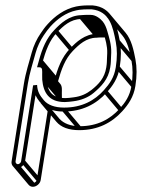

<svg xmlns="http://www.w3.org/2000/svg" viewBox="-20 -496 548 729"><path d="M39 117 85.7 -178C92.2 -219.1 105 -257.4 115.2 -295.2C121.3 -317.9 133.5 -343.5 145.8 -361.4C155.7 -375.7 160.9 -383.6 171.6 -395.5C197.1 -423.5 230 -448.3 270 -456.7C278.7 -458.5 285.3 -459.5 289.8 -459.5H290.3C294.8 -460.1 301.1 -460.5 309.9 -460.5H328.6C396.8 -453 408.7 -394 419.7 -336.5C425.1 -308.5 425.4 -277.3 419.5 -240C413.4 -201.6 395.7 -177.3 374.4 -153.6C339.4 -114.5 291.2 -87.5 223.4 -87.5C187.2 -87.5 161.3 -97.8 146.6 -115.3C131.4 -133.3 121.9 -148.4 120.8 -173.5L105.7 -172L60 117C59.2 121.9 52.7 127.5 47.8 127.5C42.9 127.5 38.2 121.9 39 117ZM221 -72.5C292.6 -72.5 345.5 -101 384.8 -144.4C407.6 -169.6 427.9 -198.4 434.5 -240C440.6 -278.8 440.4 -311.7 434.7 -341.5C423.3 -401 407.1 -469.1 331.7 -475.5H312.3C303.7 -475.5 297.5 -475 291.6 -474.5C286.6 -474.1 277.9 -473.2 269 -471.3C224.4 -461.9 188.1 -434.3 161.1 -404.5C148.3 -390.5 142.2 -380.7 133.8 -368.6C120.2 -349.1 107.5 -322.5 100.6 -296.8C90.6 -259.7 77.5 -220.7 70.7 -178L24 117C21.8 130.6 31.8 142.5 45.4 142.5C59 142.5 72.8 130.6 75 117L114.8 -134.3C132.4 -98.6 163 -72.5 221 -72.5ZM129.1 -240.5C142.7 -240.5 140 -227.6 140.1 -211.8L140.3 -193.4C144.7 -144.8 165.1 -108.5 226.2 -108.5C231.8 -108.5 237.3 -108.9 242.4 -109.6L258.6 -111.5C287.3 -115.1 315 -125.7 336.1 -143.7C364.1 -167.6 391.2 -194 398.5 -240C400 -249.5 400.8 -256.8 400.9 -262L401.5 -277.9L402.3 -295.9C403.3 -326.2 394.5 -352.9 387.6 -377C383.5 -391.5 378.3 -404.6 369.6 -415C361.1 -425 343.8 -439.5 324.6 -439.5H306.6C299.4 -439.5 292.2 -438.6 288.9 -438.5C241.9 -437.5 209.7 -406.7 186.8 -382.7C156.5 -351.1 140.5 -313.2 127.5 -264.9L120.6 -240.5ZM304.2 -424.5H322.2C323.9 -424.5 327.8 -423.7 333 -421.5C356.5 -411.8 366.4 -396.1 372.9 -371C380.3 -346.4 388 -321.3 387.1 -294.1L386.3 -276.1L385.7 -260C385.6 -255.8 385 -249.2 383.5 -240C377.1 -199.3 354.3 -176 327.4 -154.5C308.7 -140 287.8 -129.9 259.1 -126.4L242.7 -124.4C238.2 -123.9 233.6 -123.5 228.6 -123.5C173.4 -123.5 160.7 -152.7 155.5 -196.6L155.3 -214.2C155.2 -229.1 156.4 -249.3 139.7 -254.4C154.2 -305.5 167.7 -342.8 197 -373.3C219.9 -397.2 248.4 -423.5 287.1 -423.5H287.7C291.5 -424.2 296.7 -424.5 304.2 -424.5ZM128.7 -258.7 188.2 -188 200.5 -198.6 141 -269.3ZM185.7 -372.7 245.2 -302 257.5 -312.6 198 -383.3ZM282.1 -425.7 341.6 -355 353.9 -365.6 294.4 -436.3ZM299.3 -426.7 358.8 -356 371.1 -366.6 311.6 -437.3ZM317.3 -426.7 376.8 -356 389.1 -366.6 329.6 -437.3ZM330.7 -423.2 372.9 -373.1 385.2 -383.7 343 -433.8ZM141.7 -189.7 201.3 -119 213.5 -129.6 154 -200.3ZM141.6 -207.7 201.1 -137 213.4 -147.6 153.9 -218.3ZM40.5 140.3 100 211 112.3 200.4 52.8 129.7ZM61.3 122.3 120.8 193 133.1 182.4 73.6 111.7ZM216 -74.7 275.5 -4 287.8 -14.6 228.3 -85.3ZM373.5 -143.7 433 -73 445.3 -83.6 385.8 -154.3ZM420.9 -234.7 480.4 -164 492.7 -174.6 433.1 -245.3ZM421 -333.7 480.6 -263 492.8 -273.6 433.3 -344.3ZM384.8 -432.2 444.4 -361.5C464.3 -337.8 472.4 -301.7 479.2 -265.8C484.6 -237.8 484.9 -206.6 479 -169.3C473 -131.5 455.1 -106.2 433.9 -82.9C398.5 -44.1 350.7 -16.8 282.9 -16.8C246.8 -16.8 221.7 -27.8 206 -44.7L146.6 -115.3L134.3 -104.7L193.9 -33.9C211.6 -12.8 241.2 -1.8 280.5 -1.8C352.1 -1.8 405 -30.3 444.3 -73.7C467.1 -98.9 487.4 -127.7 494 -169.3C500.2 -208 499.9 -241 494.2 -270.8C487.3 -306.7 479.3 -345.2 456.6 -372.1L397.1 -442.8ZM161.3 -76.3 119.5 187.7C118.7 192.6 112.2 198.2 107.3 198.2C105.1 198.2 102.5 197 100.7 194.9L41.2 124.2L28.9 134.8L88.4 205.5C92.2 210 97.9 213.2 104.9 213.2C118.5 213.2 132.3 201.3 134.5 187.7L176.3 -76.3ZM137 -237.7 196.5 -167C199.7 -163.2 199.5 -153.1 199.7 -141L199.8 -122.7C200.1 -120.1 200.4 -117.6 200.8 -115.2L215.8 -119.5C215.5 -121.8 215.4 -122.6 215 -125.9L214.8 -143.5C214.8 -153.8 216.8 -168.2 208.8 -177.6L149.3 -248.3ZM363.7 -353.8H381.8C381.9 -353.8 382.1 -353.8 382.4 -353.8L385.8 -368.7C385.2 -368.8 384.7 -368.8 384.1 -368.8H366.1C358.9 -368.8 351.7 -367.9 348.4 -367.8C301.4 -366.8 269.2 -336 246.3 -312C213.8 -278.1 199.5 -238 184.7 -185.9L199.3 -184.1C213.7 -235 227.3 -272.1 256.5 -302.6C279.4 -326.5 307.9 -352.8 346.6 -352.8H347.2C351 -353.4 356.2 -353.8 363.7 -353.8Z"/></svg>

Font: CiSf OpenHand
Style: GlsObl
Weight: 400
Foundry: Cannot Into Space Fonts
Version: Version 0.7892